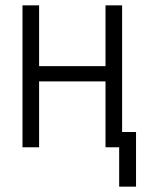

<svg xmlns="http://www.w3.org/2000/svg" viewBox="-20 -550 540 717"><path d="M425 147H488V-57H436V-530H374V-303H126V-530H64V0H126V-246H374V0H425Z"/></svg>

Font: Iosevka SS09 Light
Style: Regular
Weight: 300
Monospace: yes
Designer: Belleve Invis
Foundry: Belleve Invis
Version: Version 5.2.1; ttfautohint (v1.8.3)